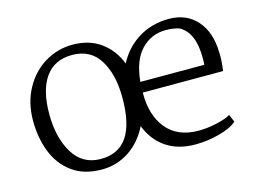

<svg xmlns="http://www.w3.org/2000/svg" viewBox="-82 -706 1154 861"><g transform="rotate(-15 495.0 -275.5)"><path d="M938 -359Q940 -324 933 -274H560Q559 -168 610.5 -106Q662 -44 758 -44Q799 -44 843.5 -54Q888 -64 908 -77L923 -42Q897 -18 841 -3Q785 12 728 12Q649 12 594 -25Q539 -62 512 -131Q479 -64 422 -26Q365 12 295 12Q212 12 157.5 -28Q103 -68 77.5 -134Q52 -200 52 -278Q52 -363 88 -428Q124 -493 183 -528Q242 -563 310 -563Q388 -563 441 -524.5Q494 -486 520 -420Q555 -487 617 -525Q679 -563 758 -563Q839 -563 887.5 -508.5Q936 -454 938 -359ZM130 -289Q130 -179 174 -107Q218 -35 302 -35Q385 -35 425.5 -95Q466 -155 466 -275Q466 -384 424 -451.5Q382 -519 297 -519Q215 -519 172.5 -459.5Q130 -400 130 -289ZM562 -323H859Q860 -334 860 -355Q860 -473 794 -509Q767 -518 731 -518Q664 -518 617.5 -469.5Q571 -421 562 -323Z"/></g></svg>

Font: Martel Light
Style: Regular
Weight: 300
Designer: Dan Reynolds
Foundry: Dan Reynolds
Version: Version 1.001; ttfautohint (v1.1) -l 5 -r 5 -G 72 -x 0 -D la